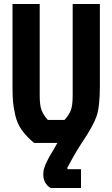

<svg xmlns="http://www.w3.org/2000/svg" viewBox="-20 -720 566 967"><path d="M221 -116H305Q327 -140 336.5 -164.5Q346 -189 346 -237V-700H483V-287Q483 -182 466 -133.5Q449 -85 393 -2Q361 46 318 127L322 132H388V227H235Q198 204 198 159Q198 151 199 143Q200 135 203 125.5Q206 116 208.5 110Q211 104 216.5 93Q222 82 224.5 77Q227 72 235 58.5Q243 45 246 40L269 0H152Q114 -31 90.5 -64Q67 -97 57.5 -137.5Q48 -178 45.5 -207.5Q43 -237 43 -287V-700H180V-237Q180 -189 189.5 -164.5Q199 -140 221 -116Z"/></svg>

Font: Jockey One
Style: Regular
Weight: 400
Designer: TypeTogether
Foundry: TypeTogether
Version: Version 1.002